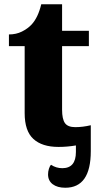

<svg xmlns="http://www.w3.org/2000/svg" viewBox="-20 -681 466 903"><path d="M407 -19V30Q407 202 287 202Q250 202 228 185.5Q206 169 206 139Q206 126 210 113Q214 100 220 94Q244 110 273 110Q337 110 337 34V3Q297 10 255 10Q178 10 137 -27.5Q96 -65 96 -149V-464H22V-519Q56 -519 83 -532.5Q110 -546 128 -565Q159 -598 174 -661H272V-536H398V-464H272V-165Q272 -121 285.5 -102Q299 -83 334 -83Q369 -83 407 -92Z"/></svg>

Font: Noto Serif ExtraBold
Style: Regular
Weight: 800
Designer: Monotype Design Team
Foundry: Monotype Imaging Inc.
Version: Version 1.001